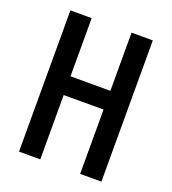

<svg xmlns="http://www.w3.org/2000/svg" viewBox="-131 -813 816 912"><g transform="rotate(20 277.0 -357.0)"><path d="M485.4 0H377.9V-325.2H176.3V0H68.8V-713.9H176.3V-419.9H377.9V-713.9H485.4Z"/></g></svg>

Font: Open Sans Condensed SemiBold
Style: Regular
Weight: 600
Width: 3
Designer: Monotype Design Team
Foundry: Monotype Imaging Inc.
Version: Version 3.000; ttfautohint (v1.8.4)